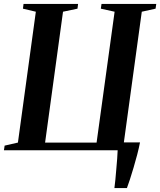

<svg xmlns="http://www.w3.org/2000/svg" viewBox="-27 -763 814 975"><path d="M554 192Q556.5 175.5 558.8 150.2Q561 125 563.5 97.2Q566 69.5 568 43.5Q570 17.5 570.5 0H-7L-3.5 -23.5L64 -39L155 -703.5L89.5 -719L92.5 -743H369.5L366.5 -719L293 -703.5L202 -39H463.5L555 -703.5L485 -719L488.5 -743H766.5L763 -719L693 -703.5L602 -40H684Q678.5 -11.5 669.8 22Q661 55.5 651.2 88.5Q641.5 121.5 632.5 149Q623.5 176.5 617.5 192Z"/></svg>

Font: Merriweather 120pt SemiBold
Style: Italic
Weight: 600
Italic angle: -7.8°
Version: Version 2.101